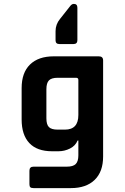

<svg xmlns="http://www.w3.org/2000/svg" viewBox="-20 -799 640 985"><path d="M280 -23H247Q170 -23 130.5 -65Q91 -107 91 -186V-347Q91 -426 134 -468Q177 -510 256 -510H487Q509 -510 509 -489V4Q509 82 465.5 124Q422 166 344 166H152Q140 166 135.5 161.5Q131 157 131 146V77Q131 56 152 56H323Q355 56 368.5 42.5Q382 29 382 -2V-78H378Q367 -51 339 -37Q311 -23 280 -23ZM382 -209V-389Q382 -400 370 -400H276Q244 -400 231 -386.5Q218 -373 218 -341V-192Q218 -160 231 -147Q244 -134 276 -134H313Q382 -134 382 -209ZM265 -592V-639Q265 -674 288 -702L341 -769Q349 -779 359 -779Q377 -779 377 -759V-593Q377 -573 357 -573H285Q265 -573 265 -592Z"/></svg>

Font: RajdhaniMono
Style: Bold
Weight: 700
Monospace: yes
Designer: Satya Rajpurohit, Jyotish Sonowal
Foundry: Indian Type Foundry
Version: Version 1.201;PS 1.0;hotconv 1.0.78;makeotf.lib2.5.61930; tt